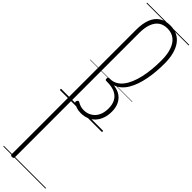

<svg xmlns="http://www.w3.org/2000/svg" viewBox="-776 -1376 2253 2253"><g transform="rotate(45 350.0 -250.0)"><path d="M159 953Q146 953 140 948Q134 943 134 934V-1134Q134 -1237 162 -1308.5Q190 -1380 246 -1416.5Q302 -1453 383 -1453Q448 -1453 498 -1428.5Q548 -1404 582 -1356.5Q616 -1309 633.5 -1241Q651 -1173 651 -1087Q651 -1020 645.5 -953.5Q640 -887 628 -825Q616 -763 597 -708Q578 -653 551.5 -608.5Q525 -564 490 -533Q455 -502 411 -487Q483 -477 527 -444.5Q571 -412 592 -363Q613 -314 613 -253Q613 -190 595 -139.5Q577 -89 544.5 -53.5Q512 -18 466.5 0.5Q421 19 365 19Q323 19 292 8Q261 -3 236 -19Q227 -25 227.5 -33Q228 -41 233 -50Q239 -62 247 -63.5Q255 -65 264 -59Q286 -46 310 -38Q334 -30 365 -30Q407 -30 442.5 -45Q478 -60 504.5 -88.5Q531 -117 545 -158.5Q559 -200 559 -253Q559 -314 535.5 -360.5Q512 -407 460 -433.5Q408 -460 320 -460H310Q302 -460 297.5 -465Q293 -470 293 -484Q293 -497 297.5 -502.5Q302 -508 310 -508H324Q372 -508 411 -529Q450 -550 480.5 -589Q511 -628 533.5 -682Q556 -736 570.5 -800.5Q585 -865 592 -938Q599 -1011 599 -1088Q599 -1188 574.5 -1258.5Q550 -1329 502 -1366.5Q454 -1404 383 -1404Q318 -1404 274.5 -1372.5Q231 -1341 208.5 -1280Q186 -1219 186 -1130V934Q186 943 180 948Q174 953 159 953ZM0 928H700V938H0ZM0 -20H700V0H0ZM0 -505H700V-500H0ZM0 -1448H700V-1438H0Z"/></g></svg>

Font: Playwrite ID Guides
Style: Regular
Weight: 400
Designer: Veronika Burian, José Scaglione
Foundry: TypeTogether
Version: Version 1.003